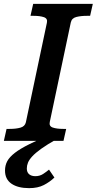

<svg xmlns="http://www.w3.org/2000/svg" viewBox="-44 -730 501 995"><path d="M229 -39 250 -9Q200 19 169.5 41Q139 63 123 80.5Q107 98 101 113Q95 128 95 143Q95 163 107 173Q119 183 139 183Q162 183 179.5 171.5Q197 160 210 149L238 190Q214 213 183 229Q152 245 107 245Q49 245 15.5 222Q-18 199 -18 154Q-18 127 -6.5 105.5Q5 84 32.5 62.5Q60 41 108.5 17Q157 -7 229 -39ZM90 -96 199 -612Q204 -634 183.5 -641Q163 -648 129 -648H114L128 -710H437L423 -648H407Q375 -648 351.5 -642Q328 -636 323 -614L214 -98Q209 -76 229.5 -69Q250 -62 284 -62H299L285 0H-24L-10 -62H6Q39 -62 62 -68.5Q85 -75 90 -96Z"/></svg>

Font: Roboto Serif 20pt Medium
Style: Italic
Weight: 500
Italic angle: -10°
Version: Version 1.008